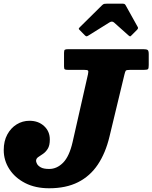

<svg xmlns="http://www.w3.org/2000/svg" viewBox="-58 -1020 836 1054"><path d="M407.5 -826.5Q411.5 -822.5 415 -821Q418.5 -819.5 425 -823.5L543 -897Q557 -906 568 -896.5L647.5 -825.5Q653 -821 655.5 -820.2Q658 -819.5 664 -826L694 -856Q698.5 -861 699.5 -864.5Q700.5 -868 698 -872L631.5 -991.5Q628.5 -997 624.2 -998.5Q620 -1000 610 -1000H531Q520 -1000 514.2 -998.8Q508.5 -997.5 502.5 -991.5L381.5 -872Q375.5 -866 374.5 -863.2Q373.5 -860.5 379 -855.5ZM-37.5 -196Q-37.5 -139.5 -6.8 -91.8Q24 -44 80 -15.2Q136 13.5 212 13.5Q304.5 13.5 370.5 -19.8Q436.5 -53 479 -116.5Q521.5 -180 543 -270L625 -610.5Q629 -627.5 632.5 -632Q636 -636.5 657.5 -636.5H732.5Q750.5 -636.5 754.5 -640.8Q758.5 -645 758.5 -663V-723.5Q758.5 -742 752 -746Q745.5 -750 728 -750H317Q302.5 -750 298 -747Q293.5 -744 293.5 -729.5V-655.5Q293.5 -642 297.8 -639.2Q302 -636.5 315.5 -636.5H403Q422 -636.5 425.2 -632.5Q428.5 -628.5 425 -612.5L340.5 -240Q322.5 -161.5 288.5 -127Q254.5 -92.5 212 -92.5Q181 -92.5 165.5 -101.5Q150 -110.5 145 -121Q140 -131.5 140 -136.5Q140 -149.5 151.5 -157.5Q163 -165.5 177.8 -175.2Q192.5 -185 204 -203Q215.5 -221 215.5 -254Q215.5 -299 184 -328Q152.5 -357 104 -357Q65.5 -357 33.5 -337.2Q1.5 -317.5 -18 -281.5Q-37.5 -245.5 -37.5 -196Z"/></svg>

Font: Besley ExtraBold
Style: Italic
Weight: 800
Italic angle: -13°
Designer: Owen Earl
Foundry: indestructible type*
Version: Version 2.001